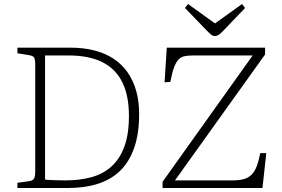

<svg xmlns="http://www.w3.org/2000/svg" viewBox="-20 -939 1410 959"><path d="M67 0V-26L125 -34Q144 -37 150 -47Q156 -57 156 -85V-616Q156 -641 150.5 -651Q145 -661 122 -664L67 -673V-701H330Q397 -701 451.5 -687Q506 -673 547.5 -645.5Q589 -618 617 -578Q645 -538 660 -486Q675 -434 675 -371Q675 -271 650 -200Q625 -129 579 -85Q533 -41 467.5 -20.5Q402 0 320 0ZM308 -38Q377 -38 435 -53.5Q493 -69 535 -106Q577 -143 600.5 -205Q624 -267 624 -360Q624 -462 590.5 -529Q557 -596 490.5 -629Q424 -662 322 -662H205V-42Q221 -40 250.5 -39Q280 -38 308 -38ZM792 0V-31L1242 -662H944Q918 -662 900.5 -658Q883 -654 871 -641Q859 -628 849 -601.5Q839 -575 831 -530L802 -528L813 -701H1304V-667L854 -38H1143Q1176 -38 1198.5 -44.5Q1221 -51 1236.5 -66.5Q1252 -82 1262 -108Q1272 -134 1280 -174H1310L1291 0ZM1053 -759Q1044 -759 1036.5 -764.5Q1029 -770 1014 -785L904 -899L919 -919L1054 -822L1189 -919L1204 -899L1089 -779Q1079 -769 1070.5 -764Q1062 -759 1053 -759Z"/></svg>

Font: Literata ExtraLight
Style: Regular
Weight: 250
Designer: Latin by Veronika Burian and Jose Scaglione. Greek by Irene Vlachou. Cyrillic by Vera Evstafieva.
Foundry: TypeTogether
Version: Version 3.103;gftools[0.9.29]